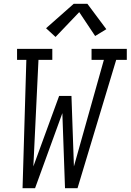

<svg xmlns="http://www.w3.org/2000/svg" viewBox="-20 -993 689 1013"><path d="M99 0 119 -677H70V-735H256V-677H183L156 -115L292 -487H357L370 -115L528 -677H463V-735H649V-677H593L389 0H323L309 -396L165 0ZM273 -798 223 -844 369 -973H441L541 -839L482 -803L398 -929Z"/></svg>

Font: Iosevka Slab Light Extended
Style: Italic
Weight: 300
Width: 7
Italic angle: -9°
Monospace: yes
Designer: Belleve Invis
Foundry: Belleve Invis
Version: Version 11.1.0; ttfautohint (v1.8.3)